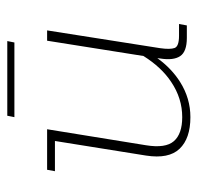

<svg xmlns="http://www.w3.org/2000/svg" viewBox="-28 -518 555 540"><g transform="rotate(-90 250.0 -247.5)"><path d="M191 10Q131 10 102 -20.5Q73 -51 83 -115L124 -371H39L43 -393H157L112 -115Q103 -60 123.5 -36.5Q144 -13 191 -13Q244 -13 290 -44Q331 -71 363 -122L406 -393H435L385 -75Q381 -47 385.5 -34.5Q390 -22 420 -22H453L449 0H414Q375 0 362.5 -19Q350 -38 356 -75L357 -83Q328 -43 290 -19Q244 10 191 10ZM191 -485 195 -505H405L401 -485Z"/></g></svg>

Font: Rokkitt SemiBold Thin
Style: Italic
Weight: 250
Italic angle: -9°
Version: Version 3.103